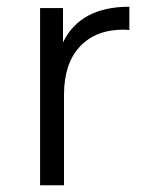

<svg xmlns="http://www.w3.org/2000/svg" viewBox="-20 -550 441 570"><path d="M99 0V-526H167V-424Q218 -530 364 -530V-461Q359 -461 355 -461.5Q351 -462 347 -462Q264 -462 217 -411.5Q170 -361 170 -268V0Z"/></svg>

Font: Montserrat
Style: Regular
Weight: 400
Designer: Julieta Ulanovsky
Foundry: Julieta Ulanovsky
Version: Version 9.000; ttfautohint (v1.8.4.7-5d5b)